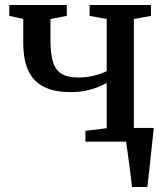

<svg xmlns="http://www.w3.org/2000/svg" viewBox="-20 -563 654 763"><path d="M504.5 180Q502.5 159.5 499.5 135.2Q496.5 111 493 86Q489.5 61 486.5 38.5Q483.5 16 481 -0.5L441 -54.5H591Q589 -35 586.5 -11.2Q584 12.5 581.2 38.2Q578.5 64 575.8 89.2Q573 114.5 570.5 138Q568 161.5 565.5 180ZM319.5 0V-43L404 -53.5V-233.5Q388 -224.5 366.8 -216Q345.5 -207.5 319 -202.2Q292.5 -197 259 -197Q194.5 -197 153.2 -218.5Q112 -240 92.2 -283.2Q72.5 -326.5 72.5 -391.5V-487.5L17 -500V-543H245.5V-500L180.5 -487.5V-405Q180.5 -350 190.5 -317.2Q200.5 -284.5 224.5 -269.8Q248.5 -255 290.5 -255Q325.5 -255 356 -263Q386.5 -271 404 -280.5V-487.5L336 -500V-543H580V-500L512 -487.5V-53.5L581.5 -43V0Z"/></svg>

Font: Merriweather 48pt Medium
Style: Regular
Weight: 500
Version: Version 2.100